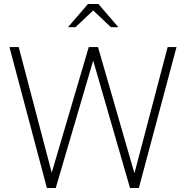

<svg xmlns="http://www.w3.org/2000/svg" viewBox="-20 -934 924 954"><path d="M213 0 27 -700H73L237 -76L421 -700H467L648 -73L813 -700H857L670 0H626L443 -633L257 0ZM531 -799 443 -882 355 -799H318L417 -914H469L568 -799Z"/></svg>

Font: Red Hat Display VF
Style: Regular
Weight: 300
Designer: Pentagram, MCKL
Foundry: Pentagram, MCKL
Version: Version 1.023